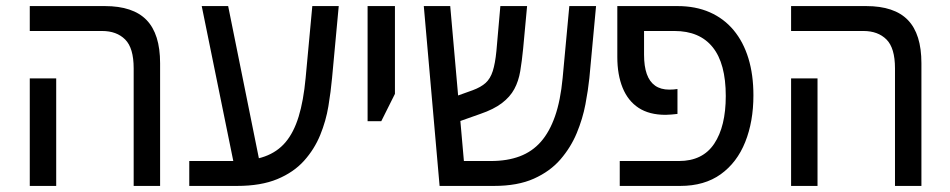

<svg xmlns="http://www.w3.org/2000/svg" viewBox="-20 -612 3126 632"><path d="M420 0V-387Q420 -454 392 -482Q364 -510 316 -510H78V-592H325Q418 -592 462.5 -546Q507 -500 507 -404V0ZM78 0V-354H165V0Z M603 0V-82H750Q810 -82 851.5 -97Q893 -112 920 -144Q947 -176 963 -228Q979 -280 986 -355L1008 -592H1095L1073 -355Q1069 -311 1061 -262.5Q1053 -214 1034 -167.5Q1015 -121 981 -83Q947 -45 893 -22.5Q839 0 760 0ZM751 -67 644 -592H731L837 -67Z M1190 -213V-592H1280V-303L1235 -213Z M1427 0 1375 -592H1462L1507 -82H1596Q1650 -82 1691 -97.5Q1732 -113 1760.5 -145.5Q1789 -178 1807 -229.5Q1825 -281 1832 -355L1854 -592H1942L1920 -355Q1916 -316 1907 -268.5Q1898 -221 1878.5 -174Q1859 -127 1825 -87.5Q1791 -48 1737.5 -24Q1684 0 1606 0ZM1465 -203 1458 -287 1536 -315Q1563 -325 1578.5 -339Q1594 -353 1602 -378Q1610 -403 1614 -444L1627 -592H1715L1702 -452Q1698 -411 1692.5 -378Q1687 -345 1673 -319Q1659 -293 1632 -272.5Q1605 -252 1561 -237Z M2020 0V-82H2215Q2293 -82 2331 -139Q2369 -196 2369 -296Q2369 -403 2326 -456.5Q2283 -510 2200 -510H2052V-592H2210Q2270 -592 2316.5 -571.5Q2363 -551 2395 -512.5Q2427 -474 2443.5 -420Q2460 -366 2460 -298Q2460 -212 2433 -144.5Q2406 -77 2352.5 -38.5Q2299 0 2219 0ZM2171 -234Q2117 -234 2082 -257Q2047 -280 2029.5 -323Q2012 -366 2012 -424V-592H2100V-432Q2100 -394 2109 -368.5Q2118 -343 2136.5 -330Q2155 -317 2183 -317Q2190 -317 2197 -317.5Q2204 -318 2210 -319V-237Q2200 -236 2190 -235Q2180 -234 2171 -234Z M2926 0V-387Q2926 -454 2898 -482Q2870 -510 2822 -510H2584V-592H2831Q2924 -592 2968.5 -546Q3013 -500 3013 -404V0ZM2584 0V-354H2671V0Z"/></svg>

Font: Noto Sans Hebrew SemiCondensed
Style: Regular
Weight: 400
Width: 4
Designer: Monotype Design Team
Foundry: Monotype Imaging Inc.
Version: Version 2.003